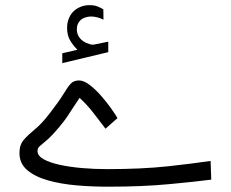

<svg xmlns="http://www.w3.org/2000/svg" viewBox="-20 -722 892 742"><path d="M279.3 -529.8Q262.7 -545.9 251 -565.7Q239.3 -585.4 239.3 -613.8Q239.3 -631.8 244.4 -646.2Q249.5 -660.6 258.3 -671.9Q270.5 -686.5 288.3 -694.3Q306.2 -702.1 324.7 -702.1Q343.3 -702.1 355 -697.8Q366.7 -693.4 379.4 -686L379.9 -646Q355 -658.2 331.5 -658.2Q322.3 -658.2 311 -655Q299.8 -651.9 291 -644Q284.7 -638.2 280.8 -629.2Q276.9 -620.1 276.9 -607.4Q276.9 -589.8 288.8 -574.5Q300.8 -559.1 325.7 -551.8Q327.6 -551.3 330.6 -550.3Q333.5 -549.3 337.4 -549.3Q340.8 -549.3 343.3 -549.8L398.4 -561V-520.5L220.7 -478V-516.1ZM387.7 -224.6Q366.7 -252.4 341.6 -284.9Q316.4 -317.4 287.6 -343.8Q271 -319.8 260.3 -302.7Q249.5 -285.6 238.8 -269.8Q228 -253.9 210.9 -233.4Q180.7 -197.3 161.9 -181.2Q143.1 -165 134 -157.5Q125 -149.9 125 -138.7Q125 -120.1 148.2 -106.9Q171.4 -93.8 210.2 -85.2Q249 -76.7 297.1 -72.5Q345.2 -68.4 394.5 -68.4Q527.8 -68.4 628.7 -79.3Q729.5 -90.3 793.9 -100.1L796.4 -27.8Q737.3 -20 633.5 -10.3Q529.8 -0.5 395.5 -0.5Q336.4 -0.5 276.4 -5.6Q216.3 -10.7 166.3 -24.7Q116.2 -38.6 85.7 -64.2Q55.2 -89.8 55.2 -130.9Q55.2 -162.1 71.5 -181.2Q87.9 -200.2 114.7 -222.2Q141.6 -244.1 171.9 -283.7Q208 -330.1 224.9 -358.2Q241.7 -386.2 253.4 -398.7Q265.1 -411.1 285.2 -411.1Q303.7 -411.1 325.9 -394.3Q348.1 -377.4 369.9 -352.8Q391.6 -328.1 408.7 -304Q425.8 -279.8 434.1 -265.6Z"/></svg>

Font: Vazir Light
Style: Light
Weight: 300
Designer: Saber Rastikerdar
Foundry: Saber Rastikerdar
Version: Version 30.0.0